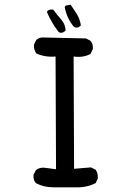

<svg xmlns="http://www.w3.org/2000/svg" viewBox="-20 -801 540 819"><path d="M207 -2Q166 -2 133 -20Q121 -33 123 -55L133 -75Q150 -89 174 -85L219 -79L217 -560Q172 -556 135 -573Q123 -590 125 -611L135 -631Q148 -643 170 -641L347 -637L366 -627Q378 -613 376 -592L366 -571Q335 -554 294 -560L296 -81L368 -87L388 -77Q399 -61 397 -39L388 -20Q349 0 302 -2ZM234 -662 229 -666Q199 -705 180 -750L184 -756Q193 -762 207 -760Q223 -738 240.5 -718.5Q258 -699 260 -672Q250 -658 234 -662ZM300 -684 294 -688Q264 -725 256 -771L260 -777L281 -781Q296 -760 308.5 -739.5Q321 -719 325 -693Q315 -680 300 -684Z"/></svg>

Font: Kosefont JP
Style: Regular
Weight: 400
Designer: Nozomi Seto 瀬戸のぞみ
Version: Version 3.00;June 19, 2020